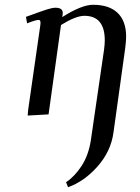

<svg xmlns="http://www.w3.org/2000/svg" viewBox="-20 -476 583 799"><path d="M87.9 -405.8Q151.9 -429.2 174.6 -436.5Q197.3 -443.8 210.9 -443.8Q241.2 -443.8 241.2 -421.9Q241.2 -416 240.2 -411.1L238.8 -404.8Q319.8 -456.1 367.2 -456.1Q434.6 -456.1 469.7 -422.1Q504.9 -388.2 504.9 -323.2Q504.9 -306.6 501 -274.9L452.1 76.2Q441.4 153.8 386.2 216.3Q331.1 278.8 263.2 303.2L254.9 282.2Q290.5 258.8 319.3 214.8Q348.1 170.9 357.9 108.9L413.1 -270Q416 -291.5 416 -308.1Q416 -410.2 331.1 -410.2Q295.9 -410.2 233.9 -372.1L182.1 0L95.2 4.9L97.2 -19L147.9 -372.1Q150.9 -393.1 141.1 -393.1Q128.4 -393.1 92.8 -378.9Z"/></svg>

Font: Dehuti
Style: Bold-Italic
Weight: 700
Version: Version 1.2